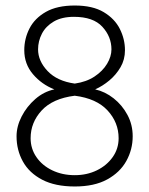

<svg xmlns="http://www.w3.org/2000/svg" viewBox="-20 -663 541 696"><path d="M251 -643Q187 -643 146.5 -620Q106 -597 87 -560Q68 -523 68 -481Q68 -431 99.5 -394Q131 -357 177 -339Q139 -331 108 -304Q77 -277 58.5 -241Q40 -205 40 -169Q40 -119 63 -77.5Q86 -36 133 -11.5Q180 13 251 13Q322 13 368.5 -12.5Q415 -38 438 -79.5Q461 -121 461 -169Q461 -211 442 -246.5Q423 -282 392 -306.5Q361 -331 325 -339Q352 -351 376.5 -371.5Q401 -392 417 -419.5Q433 -447 433 -481Q433 -521 414.5 -558Q396 -595 356 -619Q316 -643 251 -643ZM248 -602Q318 -602 351 -566Q384 -530 384 -484Q384 -458 368 -431.5Q352 -405 322.5 -385.5Q293 -366 251 -360Q187 -369 152.5 -405.5Q118 -442 118 -484Q118 -514 132 -541Q146 -568 175 -585Q204 -602 248 -602ZM251 -316Q330 -306 370 -262.5Q410 -219 410 -162Q410 -124 388.5 -93.5Q367 -63 331 -45.5Q295 -28 251 -28Q206 -28 169.5 -45.5Q133 -63 112 -93.5Q91 -124 91 -162Q91 -219 131 -262.5Q171 -306 251 -316Z"/></svg>

Font: Catamaran Thin
Style: Regular
Weight: 100
Designer: Pria Ravichandran
Version: Version 2.000